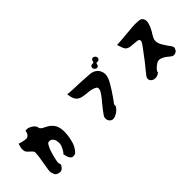

<svg xmlns="http://www.w3.org/2000/svg" viewBox="110 -1783 2780 2780"><g transform="rotate(-45 1500.0 -393.0)"><path d="M565 -705Q580 -687 583.5 -675.5Q587 -664 588 -656Q589 -648 594 -640Q602 -629 614.5 -619.5Q627 -610 652 -599Q677 -587 704.5 -570Q732 -553 754 -528Q787 -492 799.5 -448.5Q812 -405 812 -360.5Q812 -316 807 -275Q801 -228 785 -167Q769 -106 729 -52Q704 -18 684 -12Q664 -6 650 -7Q629 -10 616 -19.5Q603 -29 592 -52Q586 -66 580.5 -85Q575 -104 569 -130Q583 -142 596.5 -162Q610 -182 620 -203.5Q630 -225 635 -239Q643 -260 643.5 -285.5Q644 -311 635 -348Q633 -355 625 -368.5Q617 -382 604 -394Q591 -406 575 -408Q562 -410 548.5 -408.5Q535 -407 524 -396Q519 -391 509.5 -373Q500 -355 491 -335Q482 -315 478 -303Q475 -294 467 -268Q459 -242 450 -209Q441 -176 435 -144Q429 -112 429 -92Q430 -79 434.5 -69.5Q439 -60 441 -56Q439 -49 429.5 -32Q420 -15 403.5 1Q387 17 363 20Q353 21 334 17Q315 13 297.5 3Q280 -7 273 -24Q267 -38 259.5 -60Q252 -82 254 -107Q255 -117 259 -141Q263 -165 268 -196.5Q273 -228 278 -258.5Q283 -289 287 -311.5Q291 -334 292 -341Q294 -352 295.5 -370Q297 -388 298.5 -405Q300 -422 301 -431Q303 -451 281.5 -474.5Q260 -498 232 -521Q209 -541 202.5 -567Q196 -593 199.5 -619Q203 -645 210 -666Q217 -687 220 -697Q226 -694 242.5 -689Q259 -684 280 -679Q301 -674 321 -671Q341 -668 353 -669Q378 -672 393 -688.5Q408 -705 415 -725.5Q422 -746 422 -759Q457 -766 486.5 -755.5Q516 -745 537 -730Q558 -715 565 -705Z M1844 -726Q1838 -722 1837 -714Q1836 -706 1833.5 -696.5Q1831 -687 1819 -677Q1806 -667 1789 -671Q1772 -675 1760 -690Q1748 -705 1748.5 -722.5Q1749 -740 1762 -750Q1776 -761 1791 -758.5Q1806 -756 1815 -763Q1822 -768 1822.5 -775.5Q1823 -783 1825.5 -792.5Q1828 -802 1840 -812Q1853 -822 1870 -818Q1887 -814 1899 -799Q1911 -784 1910.5 -766.5Q1910 -749 1897 -739Q1885 -729 1875 -728.5Q1865 -728 1857.5 -729.5Q1850 -731 1844 -726ZM1500 -690Q1526 -688 1571.5 -685.5Q1617 -683 1657 -680Q1710 -676 1746 -653.5Q1782 -631 1801 -596Q1818 -565 1819.5 -526.5Q1821 -488 1805 -447Q1793 -416 1768 -372.5Q1743 -329 1714 -285Q1685 -241 1660 -205Q1635 -169 1622 -152Q1618 -148 1606 -131.5Q1594 -115 1599 -85Q1587 -68 1571 -49.5Q1555 -31 1533 -16Q1519 -7 1498 4Q1477 15 1454 19Q1431 23 1409 12Q1402 8 1389.5 -4Q1377 -16 1369.5 -36.5Q1362 -57 1368 -88Q1370 -99 1387.5 -124.5Q1405 -150 1428 -180Q1451 -210 1471 -234.5Q1491 -259 1498 -268Q1506 -277 1521.5 -295.5Q1537 -314 1554 -336.5Q1571 -359 1584.5 -381Q1598 -403 1602 -419Q1606 -437 1605 -448Q1604 -459 1596 -468Q1589 -476 1562 -488Q1535 -500 1497 -507Q1489 -509 1468.5 -510.5Q1448 -512 1423 -515Q1398 -518 1373.5 -521.5Q1349 -525 1334 -530Q1313 -537 1295 -548Q1277 -559 1263 -578Q1247 -598 1237 -629Q1227 -660 1224 -706Q1230 -703 1256.5 -701Q1283 -699 1320 -697Q1357 -695 1394 -694Q1431 -693 1460.5 -692Q1490 -691 1500 -690Z M2630 -730Q2664 -730 2699.5 -727Q2735 -724 2747 -717Q2765 -707 2775 -687.5Q2785 -668 2786 -656Q2789 -629 2780.5 -598Q2772 -567 2759.5 -538.5Q2747 -510 2735 -490Q2733 -486 2724.5 -472.5Q2716 -459 2705 -441Q2694 -423 2685.5 -405.5Q2677 -388 2674 -376Q2669 -352 2672 -329.5Q2675 -307 2682 -289Q2688 -273 2701.5 -249.5Q2715 -226 2731 -202.5Q2747 -179 2760.5 -160Q2774 -141 2780 -133Q2793 -117 2797.5 -97Q2802 -77 2780 -41Q2773 -31 2749.5 -20Q2726 -9 2699 -16Q2686 -20 2666 -36.5Q2646 -53 2622 -71.5Q2598 -90 2574 -101Q2564 -106 2544 -113Q2524 -120 2503 -117Q2482 -115 2460 -99.5Q2438 -84 2427 -75Q2420 -69 2406 -55Q2392 -41 2382.5 -26.5Q2373 -12 2378 -2Q2365 10 2337 24Q2309 38 2270 31Q2258 29 2240 20Q2222 11 2211 -11Q2201 -30 2204.5 -45.5Q2208 -61 2213 -71Q2215 -75 2229 -93Q2243 -111 2262.5 -135.5Q2282 -160 2302.5 -185Q2323 -210 2338 -229Q2353 -248 2358 -254Q2364 -262 2381.5 -285.5Q2399 -309 2420 -337Q2441 -365 2459 -388.5Q2477 -412 2484 -422Q2494 -435 2505 -451.5Q2516 -468 2522.5 -483.5Q2529 -499 2524 -510Q2517 -526 2506.5 -530Q2496 -534 2485 -535Q2480 -536 2461.5 -537.5Q2443 -539 2419.5 -541Q2396 -543 2375 -545.5Q2354 -548 2343 -550Q2321 -555 2305.5 -565Q2290 -575 2280 -590Q2270 -606 2258.5 -638.5Q2247 -671 2238 -700Q2246 -700 2274.5 -701.5Q2303 -703 2343.5 -706.5Q2384 -710 2429 -714Q2474 -718 2515.5 -721.5Q2557 -725 2588 -727.5Q2619 -730 2630 -730Z"/></g></svg>

Font: Potta One
Style: Regular
Weight: 400
Designer: 108,108go
Foundry: Font Zone 108
Version: Version 1.000